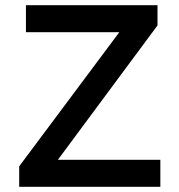

<svg xmlns="http://www.w3.org/2000/svg" viewBox="-20 -720 688 740"><path d="M54 0V-79L440 -596H80V-700H587V-622L203 -104H598V0Z"/></svg>

Font: Our Lexend
Style: Regular
Weight: 400
Designer: Bonnie Shaver-Troup, Thomas Jockin
Foundry: Lexend
Version: Version 1.007